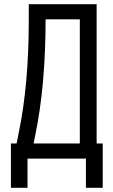

<svg xmlns="http://www.w3.org/2000/svg" viewBox="-20 -755 540 914"><path d="M32 139V-72H59L69 -122Q117 -352 117 -659V-663V-735H440V-72H469V139H389V0H111V139ZM140 -72H360V-663H197Q197 -346 147 -107Z"/></svg>

Font: Iosevka SS08
Style: Regular
Weight: 400
Monospace: yes
Designer: Belleve Invis
Foundry: Belleve Invis
Version: 2.1.0; ttfautohint (v1.8.2)